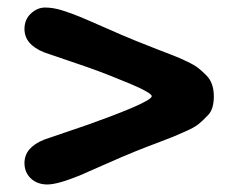

<svg xmlns="http://www.w3.org/2000/svg" viewBox="-20 -632 664 510"><path d="M97 -493Q45 -514 45 -555Q45 -580 62 -596Q79 -612 100 -612Q121 -612 145 -604.5Q169 -597 192 -587.5Q215 -578 262.5 -557Q310 -536 338.5 -524.5Q367 -513 396.5 -501.5Q426 -490 440.5 -484.5Q455 -479 476 -469Q497 -459 507 -451Q517 -443 528 -432Q548 -412 548 -376Q548 -342 532.5 -326Q517 -310 507 -302Q497 -294 476 -284.5Q455 -275 440.5 -269Q426 -263 396.5 -252Q367 -241 338.5 -229.5Q310 -218 262.5 -197Q215 -176 192 -166Q133 -142 106 -142Q79 -142 62 -158Q45 -174 45 -199Q45 -240 97 -261Q98 -261 116 -267.5Q134 -274 158.5 -282Q183 -290 214 -301Q245 -312 274 -323Q303 -334 328 -344.5Q353 -355 368 -363.5Q383 -372 383 -376.5Q383 -381 368 -389.5Q353 -398 328 -408.5Q303 -419 274 -430.5Q245 -442 214 -453Q183 -464 158.5 -472Q134 -480 116 -486.5Q98 -493 97 -493Z"/></svg>

Font: Delius Unicase
Style: Bold
Weight: 700
Designer: Natalia Raices
Foundry: Natalia Raices
Version: Version 1.001